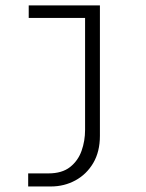

<svg xmlns="http://www.w3.org/2000/svg" viewBox="-20 -520 540 712"><path d="M84.5 171.5V123H159.5Q210 123 239.8 99.5Q269.5 76 282.5 39.2Q295.5 2.5 295.5 -38.5V-453.5H86.5V-500H350.5V-16.5Q350.5 42.5 325.8 84.5Q301 126.5 259.5 149Q218 171.5 168.5 171.5Z"/></svg>

Font: Trispace ExtraLight
Style: Regular
Weight: 200
Designer: Tyler Finck
Foundry: Etcetera Type Company
Version: Version 1.210; ttfautohint (v1.8.3)